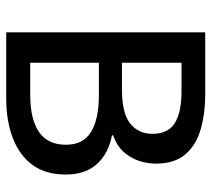

<svg xmlns="http://www.w3.org/2000/svg" viewBox="-52 -644 695 632"><g transform="rotate(90 296.0 -327.5)"><path d="M86 0V-655H289Q355 -655 407 -639.5Q459 -624 488.5 -588.5Q518 -553 518 -494Q518 -444 494 -405.5Q470 -367 425 -352V-348Q484 -337 519 -299Q554 -261 554 -196Q554 -129 522 -86Q490 -43 433.5 -21.5Q377 0 304 0ZM186 -381H276Q352 -381 386 -408Q420 -435 420 -481Q420 -533 384.5 -555Q349 -577 279 -577H186ZM186 -79H292Q371 -79 413.5 -107.5Q456 -136 456 -197Q456 -253 414 -279Q372 -305 292 -305H186Z"/></g></svg>

Font: Source Sans 3 Medium
Style: Regular
Weight: 500
Designer: Paul D. Hunt
Foundry: Adobe
Version: Version 3.052;hotconv 1.1.0;makeotfexe 2.6.0